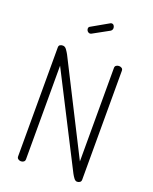

<svg xmlns="http://www.w3.org/2000/svg" viewBox="-172 -1047 907 1140"><g transform="rotate(20 281.5 -477.0)"><path d="M240 -856Q235 -853 230 -853Q221 -853 214.5 -860Q208 -867 208 -876Q208 -887 217 -891L324 -952Q328 -954 332 -954Q341 -954 346 -946.5Q351 -939 351 -931Q351 -918 340 -911ZM459 0Q448 0 439 -12Q430 -24 423 -37L129 -613V-22Q129 -11 121.5 -5.5Q114 0 104 0Q95 0 87 -5.5Q79 -11 79 -22V-710Q79 -722 86.5 -726.5Q94 -731 104 -731Q118 -731 128 -717Q138 -703 145 -690L434 -119V-710Q434 -721 442 -726Q450 -731 459 -731Q469 -731 476.5 -726Q484 -721 484 -710V-22Q484 -11 476.5 -5.5Q469 0 459 0Z"/></g></svg>

Font: AkaAcidDosis
Style: Light
Weight: 300
Designer: Edgar Tolentino, Pablo Impallari, Igino Marini, Aka-Acid
Foundry: Edgar Tolentino, Pablo Impallari, Igino Marini, Aka-Acid
Version: Version 1.007